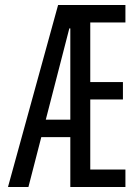

<svg xmlns="http://www.w3.org/2000/svg" viewBox="-20 -750 540 770"><path d="M12 0 213 -730H483V-660H342V-421H473V-351H342V-70H483V0H262V-636H258L94 0ZM112 -200V-270H298V-200Z"/></svg>

Font: M PLUS Code Latin
Style: Regular
Weight: 400
Designer: Coji Morishita
Foundry: UNDERFOREST DESIGN
Version: Version 1.002; ttfautohint (v1.8.3)